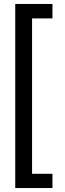

<svg xmlns="http://www.w3.org/2000/svg" viewBox="-20 -834 329 970"><path d="M245 -741H142V44H245V116H57V-814H245Z"/></svg>

Font: Fira Sans Condensed
Style: Regular
Weight: 400
Width: 3
Designer: bBox Type GmbH & Carrois Corporate GbR & Edenspiekermann AG
Foundry: bBox Type GmbH & Carrois Corporate GbR & Edenspiekermann AG
Version: Version 4.301